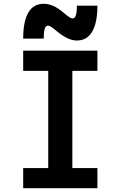

<svg xmlns="http://www.w3.org/2000/svg" viewBox="-20 -999 640 1019"><path d="M103 0V-107H236V-623H103V-730H497V-623H364V-107H497V0ZM388 -784Q364 -784 338 -796Q312 -808 277 -837Q262 -850 251.5 -856.5Q241 -863 235 -863Q223 -863 217.5 -846.5Q212 -830 212 -794H103Q103 -886 130.5 -932.5Q158 -979 212 -979Q236 -979 262 -968Q288 -957 323 -927Q338 -914 348.5 -907.5Q359 -901 365 -901Q377 -901 382.5 -917.5Q388 -934 388 -969H497Q497 -879 469.5 -831.5Q442 -784 388 -784Z"/></svg>

Font: M PLUS Code Latin Expanded SemiBold
Style: Regular
Weight: 600
Width: 7
Designer: Coji Morishita
Foundry: UNDERFOREST DESIGN
Version: Version 1.002; ttfautohint (v1.8.3)